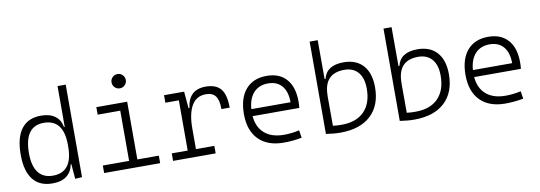

<svg xmlns="http://www.w3.org/2000/svg" viewBox="-57 -1118 4217 1500"><g transform="rotate(-10 2051.0 -367.5)"><path d="M261.2 9.8Q159.7 9.8 107.2 -57.1Q54.7 -124 54.7 -253.9Q54.7 -388.7 107.4 -458Q160.2 -527.3 263.2 -527.3Q331.5 -527.3 373.3 -497.1Q415 -466.8 425.3 -408.7H431.2V-732.4H496.1V1.5L441.4 4.9L431.6 -112.8H426.3Q416.5 -55.7 375.5 -22.9Q334.5 9.8 261.2 9.8ZM431.2 -251V-266.1Q431.2 -468.3 274.9 -468.3Q120.1 -468.3 120.1 -253.9Q120.1 -153.3 159.4 -101.3Q198.7 -49.3 275.4 -49.3Q431.2 -49.3 431.2 -251Z M671.9 0V-59.6H880.4V-458H701.2V-517.6H945.8V-59.6H1116.2V0ZM908.2 -630.4Q884.8 -630.4 868.2 -647Q851.6 -663.6 851.6 -687Q851.6 -710.4 868.2 -727.1Q884.8 -743.7 908.2 -743.7Q931.6 -743.7 948.2 -727.1Q964.8 -710.4 964.8 -687Q964.8 -663.6 948.2 -647Q931.6 -630.4 908.2 -630.4Z M1410.6 -222.7V-59.6H1556.6V0H1218.8V-59.6H1345.2V-458H1238.3V-517.6H1397.5L1409.2 -384.8H1416.5Q1434.1 -527.3 1568.8 -527.3Q1651.9 -527.3 1689.2 -481.4Q1726.6 -435.5 1726.6 -333H1661.1Q1661.1 -404.3 1637.2 -436.3Q1613.3 -468.3 1560.5 -468.3Q1484.9 -468.3 1447.8 -404.3Q1410.6 -340.3 1410.6 -222.7Z M2096.2 9.8Q1967.8 9.8 1897.5 -61.5Q1827.1 -132.8 1827.1 -263.7Q1827.1 -389.2 1886.5 -458.3Q1945.8 -527.3 2053.2 -527.3Q2153.8 -527.3 2209.2 -464.8Q2264.6 -402.3 2264.6 -287.1Q2264.6 -256.8 2261.7 -236.3H1891.1Q1898.9 -147 1955.1 -98.6Q2011.2 -50.3 2107.9 -50.3Q2168.5 -50.3 2230 -64L2239.3 -3.9Q2205.1 2.9 2168 6.3Q2130.9 9.8 2096.2 9.8ZM1891.1 -292H2202.1Q2202.1 -376 2163.3 -421.6Q2124.5 -467.3 2054.2 -467.3Q1981.9 -467.3 1939.5 -421.4Q1897 -375.5 1891.1 -292Z M2545.9 9.8Q2516.6 9.8 2488.8 7.1Q2460.9 4.4 2431.2 0V-732.4H2495.1L2495.6 -423.8H2502.9Q2527.8 -527.3 2663.6 -527.3Q2763.2 -527.3 2817.9 -466.3Q2872.6 -405.3 2872.6 -293Q2872.6 -148.9 2787.1 -69.6Q2701.7 9.8 2545.9 9.8ZM2495.6 -292.5 2496.1 -53.2Q2512.7 -50.8 2530.8 -50Q2548.8 -49.3 2566.4 -49.3Q2681.6 -49.3 2744.4 -113Q2807.1 -176.8 2807.1 -293Q2807.1 -377 2768.6 -422.6Q2730 -468.3 2658.7 -468.3Q2496.1 -468.3 2496.1 -291Z M3131.8 9.8Q3102.5 9.8 3074.7 7.1Q3046.9 4.4 3017.1 0V-732.4H3081.1L3081.5 -423.8H3088.9Q3113.8 -527.3 3249.5 -527.3Q3349.1 -527.3 3403.8 -466.3Q3458.5 -405.3 3458.5 -293Q3458.5 -148.9 3373 -69.6Q3287.6 9.8 3131.8 9.8ZM3081.5 -292.5 3082 -53.2Q3098.6 -50.8 3116.7 -50Q3134.8 -49.3 3152.3 -49.3Q3267.6 -49.3 3330.3 -113Q3393.1 -176.8 3393.1 -293Q3393.1 -377 3354.5 -422.6Q3315.9 -468.3 3244.6 -468.3Q3082 -468.3 3082 -291Z M3854 9.8Q3725.6 9.8 3655.3 -61.5Q3585 -132.8 3585 -263.7Q3585 -389.2 3644.3 -458.3Q3703.6 -527.3 3811 -527.3Q3911.6 -527.3 3967 -464.8Q4022.5 -402.3 4022.5 -287.1Q4022.5 -256.8 4019.5 -236.3H3648.9Q3656.7 -147 3712.9 -98.6Q3769 -50.3 3865.7 -50.3Q3926.3 -50.3 3987.8 -64L3997.1 -3.9Q3962.9 2.9 3925.8 6.3Q3888.7 9.8 3854 9.8ZM3648.9 -292H3960Q3960 -376 3921.1 -421.6Q3882.3 -467.3 3812 -467.3Q3739.7 -467.3 3697.3 -421.4Q3654.8 -375.5 3648.9 -292Z"/></g></svg>

Font: Cascadia Code NF Light
Style: Regular
Weight: 300
Monospace: yes
Designer: Aaron Bell
Foundry: Saja Typeworks
Version: Version 2404.023; ttfautohint (v1.8.4)